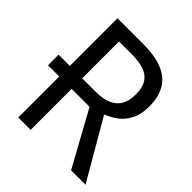

<svg xmlns="http://www.w3.org/2000/svg" viewBox="-195 -846 977 977"><g transform="rotate(45 294.0 -357.0)"><path d="M127 -295H10V-371H127ZM277 -714Q361 -714 415.5 -691.5Q470 -669 496.5 -624Q523 -579 523 -511Q523 -454 503.5 -416Q484 -378 453.5 -355.5Q423 -333 389 -320L575 0H471L309 -295H180V0H91V-714ZM272 -636H180V-371H276Q330 -371 364.5 -386.5Q399 -402 415 -432Q431 -462 431 -507Q431 -554 414 -582Q397 -610 361.5 -623Q326 -636 272 -636Z"/></g></svg>

Font: Noto Sans Display
Style: Regular
Weight: 400
Designer: Monotype Design Team
Foundry: Monotype Imaging Inc.
Version: Version 2.003